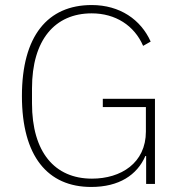

<svg xmlns="http://www.w3.org/2000/svg" viewBox="-20 -730 713 762"><path d="M560 0H595V-338H388V-305H559V-208C559 -83 460 -21 345 -21C197 -21 107 -126 107 -320V-379C107 -572 198 -677 344 -677C438 -677 513 -629 548 -548L578 -565C539 -652 456 -710 344 -710C169 -710 67 -587 67 -349C67 -110 169 12 342 12C452 12 524 -35 557 -111H560Z"/></svg>

Font: IBM Plex Devanagari ExtraLight
Style: Regular
Weight: 200
Designer: Mike Abbink, Paul van der Laan, Pieter van Rosmalen, Erin McLaughlin
Foundry: Bold Monday
Version: Version 1.0